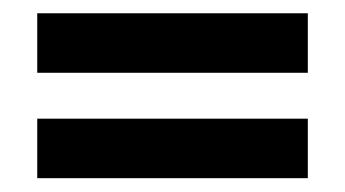

<svg xmlns="http://www.w3.org/2000/svg" viewBox="-20 -458 507 282"><path d="M432.1 -351.1H34.7V-438.5H432.1ZM432.1 -196.3H34.7V-283.7H432.1Z"/></svg>

Font: Agdasima
Style: Bold
Weight: 700
Width: 3
Designer: The DocRepair Project, Patric King
Foundry: Google
Version: Version 2.002